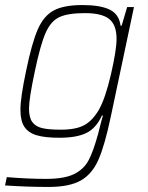

<svg xmlns="http://www.w3.org/2000/svg" viewBox="-39 -538 586 761"><path d="M-19 197 -12 164Q70 171 144 171Q216 171 254.5 152Q293 133 312 97.5Q331 62 350 -8Q353 -20 356.5 -33.5Q360 -47 363 -59L369 -80H365Q342 -30 303.5 -11Q265 8 197 8Q139 8 106 -2Q73 -12 57.5 -35.5Q42 -59 42 -103Q42 -151 64 -255Q87 -367 110.5 -421Q134 -475 174 -496.5Q214 -518 288 -518Q358 -518 395.5 -500Q433 -482 439 -436H443L465 -510H492L400 -75Q376 39 351 95.5Q326 152 281 177.5Q236 203 153 203Q69 203 -19 197ZM353 -103Q379 -149 401 -244.5Q423 -340 423 -384Q423 -439 394 -462.5Q365 -486 298 -486Q230 -486 196 -470Q162 -454 141.5 -407Q121 -360 99 -255Q76 -147 76 -108Q76 -73 88.5 -55Q101 -37 127 -30.5Q153 -24 202 -24Q262 -24 295 -42Q328 -60 353 -103Z"/></svg>

Font: Saira Semi Condensed Thin
Style: Italic
Weight: 100
Width: 4
Italic angle: -12°
Designer: Hector Gatti with collaboration of the Omnibus-Type team
Foundry: Omnibus-Type
Version: Version 1.001; ttfautohint (v1.8)